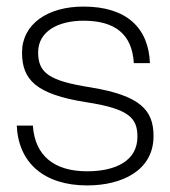

<svg xmlns="http://www.w3.org/2000/svg" viewBox="-20 -552 518 584"><path d="M245 12C352 12 447 -34 447 -138C447 -217 407 -261 257 -286C129 -306 96 -330 96 -393C96 -456 156 -489 234 -489C331 -489 382 -447 387 -360H436C432 -467 365 -532 234 -532C125 -532 47 -479 47 -392C47 -309 90 -265 243 -241C374 -221 398 -192 398 -136C398 -63 332 -31 245 -31C144 -31 86 -79 80 -170H31C36 -56 115 12 245 12Z"/></svg>

Font: Aspekta 200
Style: Regular
Weight: 200
Designer: Ivo Dolenc
Version: Version 2.000